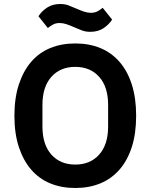

<svg xmlns="http://www.w3.org/2000/svg" viewBox="-20 -927 752 959"><path d="M356 12Q287 12 231 -11Q175 -34 135.5 -80Q96 -126 74 -193Q52 -260 52 -349Q52 -437 74 -504.5Q96 -572 135.5 -618Q175 -664 231 -687Q287 -710 356 -710Q425 -710 481 -687Q537 -664 577 -618Q617 -572 638.5 -504.5Q660 -437 660 -349Q660 -260 638.5 -193Q617 -126 577 -80Q537 -34 481 -11Q425 12 356 12ZM356 -105Q431 -105 475.5 -155Q520 -205 520 -295V-403Q520 -493 475.5 -543Q431 -593 356 -593Q281 -593 236.5 -543Q192 -493 192 -403V-295Q192 -205 236.5 -155Q281 -105 356 -105ZM431 -768Q408 -768 389.5 -775Q371 -782 353 -790Q330 -800 312.5 -806Q295 -812 278 -812Q261 -812 248 -806Q235 -800 219 -787L172 -846Q189 -872 216 -889.5Q243 -907 281 -907Q304 -907 322.5 -900Q341 -893 359 -885Q382 -875 399.5 -869Q417 -863 434 -863Q451 -863 464 -869Q477 -875 493 -888L540 -829Q523 -803 496 -785.5Q469 -768 431 -768Z"/></svg>

Font: IBM Plex Sans Arabic SemiBold
Style: Regular
Weight: 600
Designer: Mike Abbink, Paul van der Laan, Pieter van Rosmalen, Wael Morcos, Khajak Apelian
Foundry: Bold Monday
Version: Version 1.1